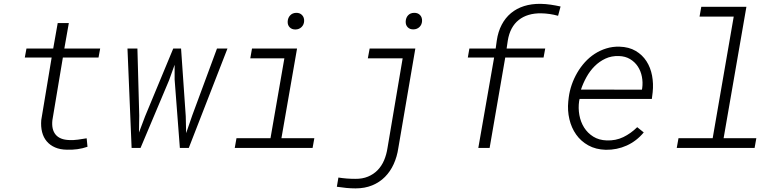

<svg xmlns="http://www.w3.org/2000/svg" viewBox="-20 -786 4149 1020"><path d="M345.7 -663.6 321.8 -528.3H512.2L503.4 -480.5H314L258.3 -147.5Q252.9 -98.1 275.6 -70.8Q298.3 -43.5 348.1 -42Q371.6 -41 394.5 -44.2Q417.5 -47.4 440.4 -51.3L444.8 -6.3Q418.5 2.9 390.9 6.6Q363.3 10.3 335.4 9.3Q299.3 8.8 272.5 -2.9Q245.6 -14.6 228.3 -35.2Q210.9 -55.7 203.6 -84.5Q196.3 -113.3 199.2 -148.4L254.4 -480.5H111.8L120.6 -528.3H262.7L286.6 -663.6Z M719.7 -172.4 718.3 -82 751 -168.5 900.4 -528.3H941.9L966.8 -168.5L968.8 -78.6L1001.5 -173.3L1132.8 -528.3H1188.5L982.9 0H935.5L907.7 -363.8V-441.9L877.9 -358.9L726.6 0H679.2L657.2 -528.3H710Z M1318.8 -528.3H1558.1L1475.1 -51.8H1649.9L1640.6 0H1227.1L1236.3 -51.8H1417L1490.7 -476.1H1309.6ZM1508.3 -671.9Q1509.3 -691.4 1521.5 -704.3Q1533.7 -717.3 1553.7 -717.8Q1573.2 -718.3 1585 -705.6Q1596.7 -692.9 1595.7 -673.8Q1594.7 -654.8 1582 -642.3Q1569.3 -629.9 1550.3 -629.4Q1530.8 -628.9 1519 -640.9Q1507.3 -652.8 1508.3 -671.9Z M1943.8 -528.3H2186.5L2096.2 0Q2089.4 46.4 2071.5 85.7Q2053.7 125 2025.1 153.8Q1996.6 182.6 1957.3 198.7Q1918 214.8 1869.1 214.8Q1844.2 214.8 1819.3 212.4Q1794.4 210 1769.5 206.1L1777.8 157.2Q1799.8 160.6 1822.3 162.4Q1844.7 164.1 1867.2 164.1Q1905.3 164.6 1934.8 152.3Q1964.4 140.1 1985.8 118.2Q2007.3 96.2 2020.3 65.9Q2033.2 35.6 2038.6 0L2119.1 -476.1H1934.1ZM2135.3 -672.4Q2136.2 -691.9 2147.9 -704.6Q2159.7 -717.3 2179.7 -717.8Q2199.7 -718.3 2211.4 -706.1Q2223.1 -693.8 2222.2 -674.3Q2221.2 -654.8 2208.5 -642.6Q2195.8 -630.4 2176.8 -629.9Q2157.2 -629.4 2145.8 -641.4Q2134.3 -653.3 2135.3 -672.4Z M2867.7 -480.5H2664.1L2581.1 0H2521L2605 -480.5H2465.3L2473.6 -528.3H2613.3L2619.1 -570.3Q2626 -617.7 2645.3 -654.5Q2664.6 -691.4 2694.6 -716.3Q2724.6 -741.2 2764.2 -753.7Q2803.7 -766.1 2851.6 -765.6Q2878.9 -765.1 2905.3 -761.2Q2931.6 -757.3 2958 -751.5L2944.8 -702.1Q2900.9 -714.4 2854.5 -715.3Q2818.4 -715.8 2788.3 -706.8Q2758.3 -697.8 2735.6 -679.7Q2712.9 -661.6 2698.2 -634.3Q2683.6 -606.9 2677.7 -570.8L2671.4 -528.3H2876.5Z M3198.2 9.8Q3145 8.3 3105.5 -13.7Q3065.9 -35.6 3040.8 -71.3Q3015.6 -106.9 3004.9 -152.8Q2994.1 -198.7 2999 -247.6L3001.5 -269Q3005.9 -302.7 3017.3 -335.9Q3028.8 -369.1 3046.4 -399.4Q3064 -429.7 3087.4 -455.6Q3110.8 -481.4 3139.4 -500Q3168 -518.6 3201.2 -528.8Q3234.4 -539.1 3271 -538.1Q3321.3 -536.6 3356.9 -515.6Q3392.6 -494.6 3414.3 -460.9Q3436 -427.2 3444.1 -384.3Q3452.1 -341.3 3447.3 -295.9L3442.9 -260.3H3059.1L3056.6 -248.5Q3051.3 -211.4 3057.9 -174.8Q3064.5 -138.2 3083 -108.6Q3101.6 -79.1 3131.6 -60.3Q3161.6 -41.5 3202.6 -40Q3251 -38.1 3291.3 -57.6Q3331.5 -77.1 3365.2 -110.4L3399.9 -82.5Q3361.8 -36.6 3309.6 -12.9Q3257.3 10.7 3198.2 9.8ZM3268.1 -488.3Q3228.5 -489.7 3196.3 -474.6Q3164.1 -459.5 3138.9 -434.3Q3113.8 -409.2 3095.7 -376.5Q3077.6 -343.8 3066.4 -310.1L3390.1 -309.6L3391.6 -316.9Q3396 -348.1 3390.1 -378.4Q3384.3 -408.7 3368.4 -432.9Q3352.5 -457 3327.1 -472.2Q3301.8 -487.3 3268.1 -488.3Z M3705.6 -750H3945.3L3824.2 -51.8H3998L3988.8 0H3575.2L3584.5 -51.8H3766.1L3877.9 -697.8H3696.3Z"/></svg>

Font: Roboto Mono Light
Style: Italic
Weight: 300
Designer: Google
Version: Version 2.000985; 2015; ttfautohint (v1.3)